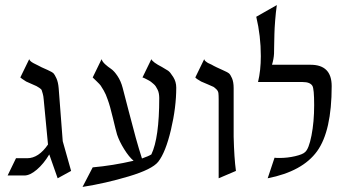

<svg xmlns="http://www.w3.org/2000/svg" viewBox="-20 -689 1366 756"><path d="M260 -16 207 13 174 -81Q152 -44 125 -21Q98 2 76 2H10L43 -66H87Q132 -66 169 -120L152 -298Q151 -311 148.5 -319.5Q146 -328 144.5 -333Q143 -338 135 -343Q127 -348 123.5 -350Q120 -352 105.5 -358Q91 -364 83 -368Q64 -380 60 -384L95 -456Q96 -454 97 -452Q98 -450 100.5 -448Q103 -446 105 -444.5Q107 -443 111.5 -440.5Q116 -438 119.5 -436.5Q123 -435 130.5 -431Q138 -427 144 -424Q149 -422 167.5 -413.5Q186 -405 190.5 -400.5Q195 -396 202 -381Q209 -366 211 -342L227 -133Z M618 -425Q634 -416 642 -410.5Q650 -405 662 -386Q674 -367 674 -344Q674 -266 653 -177.5Q632 -89 603 -52Q579 -22 487 5.5Q395 33 305 47L345 -30Q424 -37 506 -56Q488 -71 469 -101.5Q450 -132 441 -159Q436 -176 424.5 -224.5Q413 -273 404 -297Q397 -318 388.5 -332.5Q380 -347 376.5 -352Q373 -357 361 -368.5Q349 -380 345 -384L380 -456Q383 -446 394 -436Q405 -426 417 -418Q429 -410 442.5 -390Q456 -370 463 -343Q471 -313 486.5 -252.5Q502 -192 514.5 -147Q527 -102 539 -65Q565 -74 576 -81Q607 -146 607 -303Q607 -312 605.5 -320.5Q604 -329 600.5 -336Q597 -343 593.5 -348.5Q590 -354 584.5 -358.5Q579 -363 575.5 -366Q572 -369 565.5 -372.5Q559 -376 556 -377.5Q553 -379 547 -382L541 -384L576 -456Q581 -444 618 -425Z M833 -424Q839 -421 857 -413Q875 -405 881 -400.5Q887 -396 893.5 -381Q900 -366 900 -342V-151Q902 -67 909 -16L841 13V-298Q841 -313 840 -322Q839 -331 831.5 -338Q824 -345 820.5 -347Q817 -349 799 -356.5Q781 -364 772 -368Q754 -378 749 -384L784 -456Q785 -454 785.5 -452.5Q786 -451 787.5 -449.5Q789 -448 790.5 -447Q792 -446 794.5 -444Q797 -442 799 -441Q801 -440 805.5 -438Q810 -436 813 -434.5Q816 -433 822 -429.5Q828 -426 833 -424Z M1203 -434Q1286 -434 1286 -350Q1286 -173 1228.5 -93.5Q1171 -14 1034 13L1061 -68Q1067 -67 1080 -67Q1112 -67 1142 -74Q1172 -81 1181 -90Q1196 -102 1206.5 -155.5Q1217 -209 1217 -275Q1217 -340 1210 -351Q1201 -366 1172 -366H996Q1007 -412 1007 -468Q1007 -548 989 -623L1070 -669Q1066 -641 1063.5 -609Q1061 -577 1060.5 -555.5Q1060 -534 1059.5 -508.5Q1059 -483 1059 -478Q1058 -457 1051 -434Z"/></svg>

Font: Bellefair
Style: Regular
Weight: 400
Designer: Nick Shinn, Liron Lavi Turkenic
Foundry: Shinntype
Version: Version 1.003;PS 001.003;hotconv 1.0.88;makeotf.lib2.5.64775